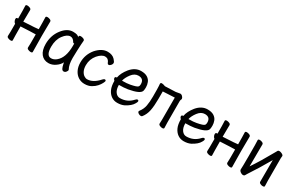

<svg xmlns="http://www.w3.org/2000/svg" viewBox="112 -1485 3777 2502"><g transform="rotate(30 2000.0 -234.0)"><path d="M121 14Q104 14 83.5 5.5Q63 -3 63 -20Q63 -45 65 -83V-204Q55 -207 45.5 -225.5Q36 -244 36 -258Q36 -282 55 -282H65Q65 -377 64.5 -398Q64 -419 63 -441.5Q62 -464 62 -474Q62 -490 87 -490Q104 -490 124.5 -481.5Q145 -473 145 -456Q143 -338 143 -281L302 -290Q341 -295 357 -295Q367 -295 367 -296Q367 -378 366 -398Q364 -442 364 -474Q364 -490 389 -490Q406 -490 426.5 -481.5Q447 -473 447 -456Q445 -338 445 -238Q445 -109 448 -1Q448 14 423 14Q406 14 385.5 5.5Q365 -3 365 -20Q365 -45 367 -83V-218Q304 -218 143 -209Q143 -102 144 -81Q146 -36 146 -1Q146 14 121 14Z M695 24Q624 24 582.5 -28Q541 -80 541 -175Q541 -304 613 -398Q685 -492 773 -492Q849 -492 863 -461V-475Q863 -491 891 -491Q908 -491 928.5 -482.5Q949 -474 949 -458Q944 -411 940 -306Q937 -225 937 -193Q937 -93 968 -37L971 -30Q971 -17 957 1Q943 19 922 19Q902 19 890.5 -4.5Q879 -28 873.5 -57.5Q868 -87 867 -87Q848 -45 798.5 -10.5Q749 24 695 24ZM694 -48Q734 -48 770 -77Q861 -150 861 -330V-359Q863 -361 863 -362Q863 -365 854.5 -365Q846 -365 841 -373Q814 -422 773 -422Q723 -422 672 -354Q621 -286 621 -180Q621 -48 694 -48Z M1237 24Q1187 24 1145 -2Q1103 -28 1078 -77.5Q1053 -127 1053 -194Q1053 -311 1128 -403Q1207 -492 1294 -492Q1366 -492 1404 -450Q1433 -419 1433 -401Q1433 -384 1417.5 -366.5Q1402 -349 1386 -349Q1373 -349 1367 -363Q1347 -421 1296 -421Q1246 -421 1190 -357Q1133 -288 1133 -199Q1133 -147 1149.5 -113Q1166 -79 1190.5 -62.5Q1215 -46 1237 -46Q1326 -46 1412 -143Q1428 -161 1442 -161Q1458 -161 1458 -143Q1458 -137 1445 -110.5Q1432 -84 1405.5 -53.5Q1379 -23 1337.5 0.5Q1296 24 1237 24Z M1730 24Q1680 24 1641 -3Q1602 -30 1579.5 -79.5Q1557 -129 1557 -207Q1538 -223 1538 -241Q1538 -260 1564 -260Q1577 -333 1639 -410Q1708 -492 1797 -492Q1857 -492 1892.5 -469.5Q1928 -447 1942 -411.5Q1956 -376 1956 -340Q1956 -305 1951 -286Q1937 -229 1766 -199Q1709 -190 1634 -190Q1634 -122 1662 -84.5Q1690 -47 1730 -47Q1840 -47 1913 -128Q1929 -146 1941 -146Q1959 -146 1959 -128Q1959 -118 1945 -94Q1917 -41 1833 3Q1789 24 1730 24ZM1642 -258H1650Q1715 -258 1759.5 -266.5Q1804 -275 1832.5 -284Q1861 -293 1869.5 -304.5Q1878 -316 1878 -341Q1878 -422 1797 -422Q1739 -422 1696 -365Q1653 -308 1642 -258Z M2082 18Q2064 18 2046.5 6.5Q2029 -5 2029 -19Q2029 -24 2035 -33Q2073 -81 2084 -140.5Q2095 -200 2095 -281Q2095 -417 2092.5 -438Q2090 -459 2090 -469Q2090 -488 2111 -488Q2130 -488 2163 -475L2321 -481Q2343 -483 2358.5 -487.5Q2374 -492 2385 -492Q2404 -492 2420 -474.5Q2436 -457 2436 -442Q2436 -435 2431 -425.5Q2426 -416 2426 -402Q2426 -101 2426.5 -80.5Q2427 -60 2428 -36Q2429 -12 2429 0Q2429 15 2403 15Q2386 15 2366 6Q2346 -3 2346 -19Q2346 -43 2348 -81V-411L2172 -402V-291Q2172 -184 2158 -113.5Q2144 -43 2103 9Q2097 18 2082 18Z M2730 24Q2680 24 2641 -3Q2602 -30 2579.5 -79.5Q2557 -129 2557 -207Q2538 -223 2538 -241Q2538 -260 2564 -260Q2577 -333 2639 -410Q2708 -492 2797 -492Q2857 -492 2892.5 -469.5Q2928 -447 2942 -411.5Q2956 -376 2956 -340Q2956 -305 2951 -286Q2937 -229 2766 -199Q2709 -190 2634 -190Q2634 -122 2662 -84.5Q2690 -47 2730 -47Q2840 -47 2913 -128Q2929 -146 2941 -146Q2959 -146 2959 -128Q2959 -118 2945 -94Q2917 -41 2833 3Q2789 24 2730 24ZM2642 -258H2650Q2715 -258 2759.5 -266.5Q2804 -275 2832.5 -284Q2861 -293 2869.5 -304.5Q2878 -316 2878 -341Q2878 -422 2797 -422Q2739 -422 2696 -365Q2653 -308 2642 -258Z M3121 14Q3104 14 3083.5 5.5Q3063 -3 3063 -20Q3063 -45 3065 -83V-204Q3055 -207 3045.5 -225.5Q3036 -244 3036 -258Q3036 -282 3055 -282H3065Q3065 -377 3064.5 -398Q3064 -419 3063 -441.5Q3062 -464 3062 -474Q3062 -490 3087 -490Q3104 -490 3124.5 -481.5Q3145 -473 3145 -456Q3143 -338 3143 -281L3302 -290Q3341 -295 3357 -295Q3367 -295 3367 -296Q3367 -378 3366 -398Q3364 -442 3364 -474Q3364 -490 3389 -490Q3406 -490 3426.5 -481.5Q3447 -473 3447 -456Q3445 -338 3445 -238Q3445 -109 3448 -1Q3448 14 3423 14Q3406 14 3385.5 5.5Q3365 -3 3365 -20Q3365 -45 3367 -83V-218Q3304 -218 3143 -209Q3143 -102 3144 -81Q3146 -36 3146 -1Q3146 14 3121 14Z M3621 19Q3600 19 3580 3Q3560 -13 3560 -31Q3563 -61 3563 -225Q3563 -374 3562.5 -395Q3562 -416 3561 -438.5Q3560 -461 3560 -471Q3560 -487 3586 -487Q3603 -487 3622.5 -478Q3642 -469 3642 -453Q3640 -335 3640 -122Q3731 -256 3844 -459Q3846 -460 3852.5 -474.5Q3859 -489 3878 -489Q3889 -489 3903.5 -484Q3918 -479 3930 -470.5Q3942 -462 3942 -452Q3942 -441 3940.5 -434.5Q3939 -428 3939 -415Q3939 -100 3939.5 -79.5Q3940 -59 3941 -35Q3942 -11 3942 1Q3942 16 3915 16Q3899 16 3879.5 7Q3860 -2 3860 -18Q3861 -81 3861 -344Q3764 -174 3664 -23Q3655 -10 3647.5 4.5Q3640 19 3621 19Z"/></g></svg>

Font: LXGW WenKai Mono TC
Style: Bold
Weight: 700
Designer: LXGW / Fontworks Inc.
Foundry: LXGW / Fontworks Inc.
Version: Version 1.330